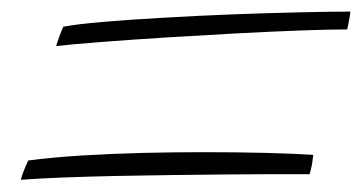

<svg xmlns="http://www.w3.org/2000/svg" viewBox="-20 -546 610 323"><path d="M86.5 -501Q109 -505.5 153.8 -509.2Q198.5 -513 255 -516.2Q311.5 -519.5 370.5 -521.8Q429.5 -524 482 -525.2Q534.5 -526.5 569.5 -526.5Q569 -523 568.5 -519.2Q568 -515.5 567.2 -511.8Q566.5 -508 565.8 -504.2Q565 -500.5 564 -496.5Q537 -496.5 487.2 -494.8Q437.5 -493 377.2 -489.8Q317 -486.5 257 -482.8Q197 -479 148.5 -475.2Q100 -471.5 74.5 -468.5Q75.5 -472.5 77 -476.8Q78.5 -481 80 -485Q81.5 -489 83 -493Q84.5 -497 86.5 -501ZM27.5 -276Q69.5 -281.5 119.2 -284.5Q169 -287.5 221.2 -288.8Q273.5 -290 323 -290Q379 -290 427.2 -288.8Q475.5 -287.5 507 -285.5Q506.5 -282 506 -277.8Q505.5 -273.5 504.8 -269.2Q504 -265 503 -261Q502 -257 501 -253Q475.5 -253 438.8 -253Q402 -253 358.5 -252.5Q315 -252 268.2 -251.5Q221.5 -251 175.5 -250Q129.5 -249 88.5 -247.5Q47.5 -246 15 -243.5Q16 -247 17.2 -251Q18.5 -255 20.2 -259.2Q22 -263.5 23.8 -267.8Q25.5 -272 27.5 -276Z"/></svg>

Font: Grandstander Thin Thin
Style: Italic
Weight: 250
Italic angle: -15°
Version: Version 1.200